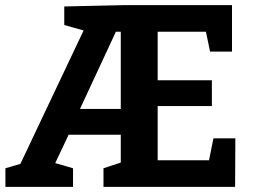

<svg xmlns="http://www.w3.org/2000/svg" viewBox="-20 -724 982 744"><path d="M790 -103 807 -188H892L891 0H381V-72L448 -94V-202H246L194 -92L263 -72V0H1V-72L59 -89L304 -606L229 -627V-699L455 -704H879V-524H794L778 -601H591V-413H801V-313H591V-103ZM429 -601 290 -302H448V-601Z"/></svg>

Font: Bitter Pro
Style: Bold
Weight: 700
Designer: Sol Matas, and Bitter project Authors
Foundry: Sol Matas
Version: Version 1.010